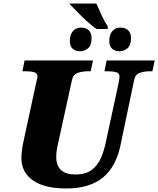

<svg xmlns="http://www.w3.org/2000/svg" viewBox="-20 -1056 895 1086"><path d="M527 -892Q499 -910 469.5 -937.5Q440 -965 415.5 -990.5Q391 -1016 379 -1028L373 -1036H525Q539 -1003 554.5 -970Q570 -937 590 -905L589 -892ZM434 -766Q407 -766 391 -780.5Q375 -795 375 -825Q375 -859 392 -879.5Q409 -900 439 -900Q465 -900 481.5 -885Q498 -870 498 -841Q498 -799 477.5 -782.5Q457 -766 434 -766ZM657 -766Q630 -766 614 -780.5Q598 -795 598 -825Q598 -859 615 -879.5Q632 -900 662 -900Q688 -900 704.5 -885Q721 -870 721 -841Q721 -799 700.5 -782.5Q680 -766 657 -766ZM354 10Q232 10 166.5 -35.5Q101 -81 101 -163Q101 -179 104.5 -207Q108 -235 112 -252L184 -585Q189 -604 190.5 -612Q192 -620 192 -623Q192 -643 172 -648Q152 -653 120 -653H107L119 -714H506L493 -653H480Q447 -653 420.5 -644Q394 -635 387 -603L310 -252Q307 -241 302.5 -216Q298 -191 298 -170Q298 -69 406 -69Q463 -69 497 -93.5Q531 -118 550 -160.5Q569 -203 580 -258L652 -592Q654 -602 655 -611Q656 -620 656 -623Q656 -643 636 -648Q616 -653 584 -653H571L583 -714H855L842 -653H829Q797 -653 770.5 -644Q744 -635 738 -600L661 -232Q635 -111 560.5 -50.5Q486 10 354 10Z"/></svg>

Font: Noto Serif Black
Style: Italic
Weight: 900
Italic angle: -12°
Designer: Monotype Design Team
Foundry: Monotype Imaging Inc.
Version: Version 2.013